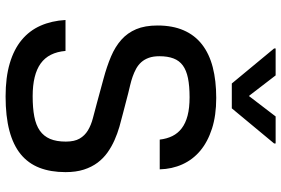

<svg xmlns="http://www.w3.org/2000/svg" viewBox="-179 -810 1001 683"><g transform="rotate(90 321.5 -468.5)"><path d="M51.1 -201H161.2Q166.2 -141.3 205.8 -112.7Q245.4 -84.2 322.4 -84.2Q364 -84.2 394.5 -90Q425.1 -95.9 444.8 -109.7Q464.5 -123.6 474.1 -146.1Q483.7 -168.7 483.7 -202.1Q483.7 -233 473 -251.2Q462.4 -269.5 443.9 -280.7Q425.4 -291.9 400.2 -298.5Q375 -305 345.9 -312.9L259.9 -336.3Q216.3 -348 181.1 -362.9Q146 -377.8 121.4 -399.7Q96.9 -421.5 83.8 -452.6Q70.7 -483.7 70.7 -528.4Q70.7 -582 87.9 -621.4Q105.1 -660.9 138.1 -686.6Q171.2 -712.4 219.1 -724.8Q267 -737.2 328.5 -737.2Q390.6 -737.2 437.5 -722.1Q484.4 -707 516.2 -680.4Q547.9 -653.8 564.6 -616.8Q581.3 -579.9 582.4 -536.2H476.6Q473.7 -561.4 464 -581.1Q454.2 -600.9 436.3 -614.5Q418.3 -628.2 391.2 -635.3Q364 -642.4 326 -642.4Q285.9 -642.4 258 -636.7Q230.1 -631 212.9 -618.4Q195.7 -605.8 187.9 -585.2Q180 -564.6 180 -534.8Q180 -513.1 185.7 -497.3Q191.4 -481.5 201.3 -470.5Q211.3 -459.5 224.6 -452.2Q237.9 -445 252.7 -439.8Q267.4 -434.7 282.7 -431.1Q297.9 -427.6 312.1 -424L383.2 -405.5Q406.2 -399.9 430.8 -392.8Q455.3 -385.7 478.5 -375.4Q501.8 -365.1 522.4 -350.5Q543 -335.9 558.6 -315.2Q574.2 -294.4 583.3 -266.3Q592.3 -238.3 592.3 -201Q592.3 -148.1 576.7 -108.1Q561.1 -68.2 528.4 -41.5Q495.7 -14.9 444.8 -1.4Q393.8 12.1 323.2 12.1Q255.3 12.1 205.4 -2.7Q155.5 -17.4 122.2 -45.1Q88.8 -72.8 71.4 -112.2Q54 -151.6 51.1 -201ZM248.2 -948.5 321.4 -853.3 394.2 -948.5H490.4V-943.2L365.4 -792.6H277L152.3 -943.2V-948.5Z"/></g></svg>

Font: Cannonade Med
Style: Regular
Weight: 500
Designer: Rasmus Andersson
Foundry: rsms
Version: Version 3.012;git-f93a4a705